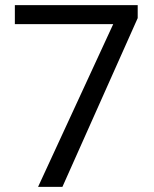

<svg xmlns="http://www.w3.org/2000/svg" viewBox="-20 -731 602 751"><path d="M518.6 -710.9V-660.2L224.1 0H128.9L422.9 -636.7H38.1V-710.9Z"/></svg>

Font: Vazirmatn UI
Style: Regular
Weight: 400
Designer: Saber Rastikerdar
Foundry: Saber Rastikerdar
Version: Version 33.003